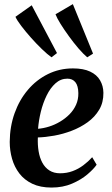

<svg xmlns="http://www.w3.org/2000/svg" viewBox="-20 -876 528 908"><path d="M437 -97Q423 -76.5 393.2 -51.2Q363.5 -26 320.5 -7.5Q277.5 11 223.5 11Q170.5 11 132.8 -7Q95 -25 71.5 -55.8Q48 -86.5 37 -125.2Q26 -164 26 -205Q26.5 -277.5 49 -340.5Q71.5 -403.5 111.8 -451Q152 -498.5 206.5 -525.5Q261 -552.5 325 -552.5Q374.5 -552.5 406.2 -537.5Q438 -522.5 453.2 -496.2Q468.5 -470 469 -437Q469.5 -391.5 449 -357Q428.5 -322.5 394.5 -298Q360.5 -273.5 319.5 -257.8Q278.5 -242 236.5 -234.5Q194.5 -227 159 -226Q157.5 -191.5 162.5 -161Q167.5 -130.5 180 -107Q192.5 -83.5 213.5 -70Q234.5 -56.5 264 -56.5Q296 -56.5 323.5 -66.8Q351 -77 374.2 -94.5Q397.5 -112 416 -132.5ZM298.5 -504Q267 -504 242.5 -482Q218 -460 200.8 -424.8Q183.5 -389.5 173.2 -348Q163 -306.5 160 -267Q185.5 -269 212.5 -277.5Q239.5 -286 264.2 -300.8Q289 -315.5 308.8 -335.5Q328.5 -355.5 339.8 -380.8Q351 -406 350.5 -435.5Q350 -470.5 336.5 -487.2Q323 -504 298.5 -504ZM223.5 -605Q204 -619 178 -644Q152 -669 126.5 -697.8Q101 -726.5 81 -752.8Q61 -779 53 -796.5L130 -851L249.5 -625ZM392.5 -605Q374 -620.5 351 -647.2Q328 -674 305.8 -704.8Q283.5 -735.5 266.2 -763.2Q249 -791 242.5 -808.5L324.5 -856.5L420 -622.5Z"/></svg>

Font: Merriweather 60pt SemiBold
Style: Italic
Weight: 600
Italic angle: -7.8°
Version: Version 2.101